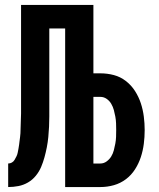

<svg xmlns="http://www.w3.org/2000/svg" viewBox="-20 -755 640 775"><path d="M243 0V-640H179V-327Q179 -306 179 -285Q179 -264 178 -243.5Q177 -223 175 -202Q173 -181 169 -160.5Q165 -140 159.5 -120Q154 -100 146 -81Q138 -62 124.5 -45.5Q111 -29 93 -18.5Q75 -8 54.5 -4Q34 0 13 0V-95Q21 -95 28 -99Q35 -103 39 -110Q43 -117 46.5 -124Q50 -131 51.5 -139Q53 -147 54.5 -154.5Q56 -162 57 -170Q58 -178 59 -186Q60 -194 61 -201.5Q62 -209 62.5 -217Q63 -225 63 -233Q63 -241 63.5 -249Q64 -257 64 -265Q64 -273 64.5 -281Q65 -289 65 -296.5Q65 -304 65 -312Q65 -320 65 -328V-735H357V-459H385Q413 -459 439.5 -452Q466 -445 488 -428Q510 -411 525 -387.5Q540 -364 548.5 -338Q557 -312 560.5 -284.5Q564 -257 564 -230Q564 -202 560.5 -174.5Q557 -147 548.5 -121Q540 -95 525 -71.5Q510 -48 488 -31.5Q466 -15 439.5 -7.5Q413 0 385 0ZM385 -95Q399 -95 410.5 -103.5Q422 -112 429 -123.5Q436 -135 439.5 -148.5Q443 -162 445.5 -175.5Q448 -189 448.5 -202.5Q449 -216 449 -230Q449 -243 448.5 -257Q448 -271 445.5 -284.5Q443 -298 439.5 -311Q436 -324 429 -336Q422 -348 410.5 -356Q399 -364 385 -364H357V-95Z"/></svg>

Font: Iosevka Extrabold Extended
Style: Regular
Weight: 800
Width: 7
Monospace: yes
Designer: Belleve Invis
Foundry: Belleve Invis
Version: Version 32.5.0; ttfautohint (v1.8.4)